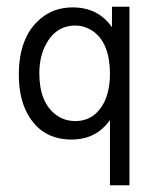

<svg xmlns="http://www.w3.org/2000/svg" viewBox="-20 -431 455 571"><path d="M365 120H307V-74Q266 -16 193 -16Q104 -16 62 -92Q36 -139 36 -209Q36 -321 100 -375Q140 -409 196 -409Q272 -409 313 -350V-411H365ZM204 -355Q146 -355 116 -298Q97 -262 97 -213Q97 -127 146 -90Q171 -71 204 -71Q261 -71 290 -127Q307 -163 307 -211Q307 -302 257 -338Q232 -355 204 -355Z"/></svg>

Font: Ekushey Buriganga
Style: Regular
Weight: 400
Designer: Al Mamun Sumon
Foundry: Al Mamun Sumon
Version: Version 1.0